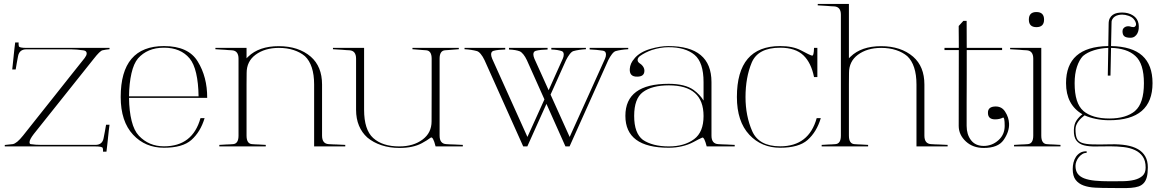

<svg xmlns="http://www.w3.org/2000/svg" viewBox="-20 -751 5930 981"><path d="M539.6 -506.3V-499.5Q530.3 -498.5 521.2 -497.3Q512.2 -496.1 503.9 -494.1Q490.7 -491.2 459.5 -451.2L152.3 -65.9Q142.1 -52.7 136.5 -42.2Q130.9 -31.7 130.9 -24.9Q130.9 -15.1 136.7 -14.6Q149.4 -12.7 162.8 -11.7Q176.3 -10.7 190.9 -10.7H467.3Q502.9 -10.7 509.3 -44.9Q512.7 -62 515.9 -79.3Q519 -96.7 522 -113.8H539.6Q537.1 -95.2 535.6 -81.8Q534.2 -68.4 533.2 -59.1Q532.2 -53.7 532.2 -50.3Q532.2 -46.9 531.7 -44.4Q530.8 -40 530.3 -31.2Q529.3 -22.5 527.8 -8.5Q526.4 5.4 523.9 23.9H506.3Q507.3 13.7 504.9 5.4Q502.4 -2.9 466.8 -2.9H4.4V-10.3Q18.1 -11.2 44.9 -14.6Q65.4 -17.6 97.7 -58.1Q134.8 -105 174.8 -155.3Q214.8 -205.6 255.1 -256.3Q295.4 -307.1 335.2 -357.4Q375 -407.7 412.6 -454.6Q417.5 -461.4 420.2 -467Q422.9 -472.7 422.9 -478Q422.9 -491.2 406.7 -493.7Q388.7 -496.1 372.6 -497.6Q356.4 -499 342.3 -499H114.7Q79.1 -499 72.3 -464.4Q68.8 -447.3 65.9 -430.2Q63 -413.1 60.1 -396H42.5Q48.3 -452.1 49.8 -464.8Q50.3 -467.3 50.3 -470.7Q50.3 -474.1 51.3 -479.5Q52.2 -488.8 53.7 -502.2Q55.2 -515.6 57.6 -534.2H75.2Q74.7 -528.8 75 -524.2Q75.2 -519.5 76.2 -515.1Q78.1 -506.3 114.7 -506.3Z M817.9 -507.3Q774.9 -507.3 741.9 -493.4Q709 -479.5 685.1 -452.6Q663.1 -426.3 651.6 -376Q640.1 -325.7 639.2 -258.8H994.6Q993.7 -326.7 982.2 -376.5Q970.7 -426.3 948.7 -452.6Q902.8 -507.3 817.9 -507.3ZM1025.4 -147.5Q1004.4 -77.1 957.5 -35.6Q912.6 3.9 817.9 3.9Q722.2 3.9 660.2 -62.5Q596.7 -130.4 596.7 -255.4Q596.7 -515.6 817.9 -515.6Q942.4 -515.6 990.2 -437Q1039.1 -357.9 1038.6 -251H639.2Q640.1 -183.1 652.6 -133.3Q665 -83.5 689.5 -57.6Q740.7 -3.4 817.9 -3.4Q964.4 -3.4 1004.4 -147.5Z M1585 -319.3Q1585 -369.6 1573 -406Q1561 -442.4 1538.1 -463.9Q1514.6 -483.9 1480.7 -495.1Q1446.8 -506.3 1404.8 -506.3Q1333 -506.3 1285.6 -471.2Q1240.2 -437.5 1240.2 -378.4Q1239.7 -349.1 1239.7 -320.8Q1239.7 -292.5 1239.7 -263.7V-58.1Q1239.7 -17.1 1267.1 -14.6Q1275.9 -13.7 1284.7 -13.4Q1293.5 -13.2 1302.7 -12.7Q1310.1 -12.2 1320.1 -11.7Q1330.1 -11.2 1337.9 -10.7V-2.9H1100.6V-10.7Q1108.4 -11.2 1118.2 -11.7Q1127.9 -12.2 1135.3 -12.7Q1144.5 -13.2 1153.3 -13.4Q1162.1 -13.7 1170.9 -14.6Q1198.7 -16.6 1198.7 -58.1V-451.2Q1198.7 -492.2 1164.6 -494.1Q1155.8 -494.6 1146.7 -495.1Q1137.7 -495.6 1128.9 -496.6Q1118.2 -497.6 1104.7 -498Q1091.3 -498.5 1080.6 -499.5V-506.3H1239.7V-453.1Q1241.7 -455.6 1243.7 -457.3Q1245.6 -459 1248 -461.4Q1303.2 -515.1 1404.3 -515.1Q1505.4 -515.1 1567.9 -461.4Q1625.5 -411.1 1625.5 -319.3V-58.1Q1625.5 -16.6 1659.2 -14.6Q1669.9 -13.7 1680.2 -13.4Q1690.4 -13.2 1701.7 -12.7Q1710.9 -12.2 1722.7 -11.7Q1734.4 -11.2 1744.1 -10.7V-2.9H1585Z M1840.3 -190.4Q1840.3 -87.9 1886.7 -45.9Q1934.1 -2.9 2020 -2.9Q2092.3 -2.9 2139.2 -38.1Q2185.1 -72.3 2185.1 -130.9Q2185.5 -211.4 2185.5 -291Q2185.5 -370.6 2185.5 -451.2Q2185.5 -491.7 2157.7 -494.1Q2150.9 -494.6 2144 -495.1Q2137.2 -495.6 2130.4 -496.1Q2120.6 -497.1 2108.9 -497.8Q2097.2 -498.5 2087.4 -499.5V-506.3H2324.2V-499.5Q2314.5 -498.5 2302.2 -497.8Q2290 -497.1 2280.3 -496.1Q2273.4 -495.6 2266.8 -495.1Q2260.3 -494.6 2253.4 -494.1Q2226.1 -491.7 2226.1 -451.2V-58.1Q2226.1 -16.6 2259.8 -14.6Q2270.5 -13.7 2280.8 -13.4Q2291 -13.2 2302.2 -12.7Q2311.5 -12.2 2323.2 -11.7Q2335 -11.2 2344.7 -10.7V-2.9H2205.6Q2192.4 -56.6 2180.2 -47.4Q2162.1 -33.7 2135.7 -19.5Q2090.8 4.9 2021 4.9Q1970.7 4.9 1929 -9Q1887.2 -22.9 1856.9 -48.3Q1829.1 -73.2 1814.2 -108.9Q1799.3 -144.5 1799.3 -190.4V-451.2Q1799.3 -492.2 1765.1 -494.1Q1756.3 -494.6 1747.3 -495.1Q1738.3 -495.6 1729.5 -496.6Q1718.8 -497.6 1705.3 -498Q1691.9 -498.5 1681.2 -499.5V-506.3H1840.3Z M2772 -220.2Q2747.6 -165.5 2723.1 -111.6Q2698.7 -57.6 2674.3 -2.9H2653.3L2455.6 -443.8Q2446.8 -462.4 2436.3 -475.1Q2425.8 -487.8 2416 -490.2Q2403.3 -493.7 2387.7 -496.1Q2372.1 -498.5 2353.5 -499.5V-506.3H2561.5V-498Q2543.9 -497.6 2528.8 -496.1Q2513.7 -494.6 2501 -491.2H2501.5Q2489.3 -487.8 2489.3 -473.1Q2489.3 -464.4 2494.6 -451.2Q2540.5 -349.6 2584.7 -251.2Q2628.9 -152.8 2674.8 -51.3Q2695.8 -97.7 2718.3 -147.2Q2740.7 -196.8 2761.7 -243.2Q2739.7 -292.5 2716.8 -343.5Q2693.8 -394.5 2671.9 -443.8Q2663.6 -461.4 2654.1 -473.1Q2644.5 -484.9 2635.7 -488.8Q2615.7 -496.6 2580.6 -498V-506.3H2777.8V-498Q2759.8 -497.6 2744.6 -496.1Q2729.5 -494.6 2716.8 -491.2H2717.3Q2705.1 -487.8 2705.1 -473.1Q2705.1 -464.4 2710.4 -451.2Q2728.5 -411.1 2746.8 -370.8Q2765.1 -330.6 2783.2 -290Q2801.3 -330.1 2819.3 -370.8Q2837.4 -411.6 2855.5 -451.2Q2857.9 -456.5 2859.1 -461.7Q2860.4 -466.8 2860.4 -472.2Q2860.4 -485.8 2850.6 -489.7Q2829.6 -497.1 2796.9 -498V-506.3H2973.6V-499.5Q2954.6 -498.5 2939 -496.1Q2923.3 -493.7 2910.6 -490.2Q2901.4 -487.8 2891.1 -474.6Q2880.9 -461.4 2872.1 -443.8Q2863.3 -424.8 2853.3 -401.9Q2843.3 -378.9 2832.5 -355.5Q2821.8 -332 2811.8 -309.3Q2801.8 -286.6 2793 -267.6Q2817.9 -211.4 2841.8 -159.4Q2865.7 -107.4 2890.6 -51.3Q2936 -152.3 2981 -251Q3025.9 -349.6 3071.3 -451.2Q3073.7 -456.5 3075 -462.2Q3076.2 -467.8 3076.2 -472.7Q3076.2 -490.2 3059.6 -492.2Q3044.9 -494.6 3028.1 -496.1Q3011.2 -497.6 2992.7 -498.5V-506.3H3189.9V-499.5Q3171.4 -498.5 3155.3 -496.1Q3139.2 -493.7 3126.5 -490.2Q3117.2 -487.8 3106.9 -474.6Q3096.7 -461.4 3087.9 -443.8Q3039.1 -334.5 2989 -223.4Q2939 -112.3 2890.1 -2.9H2869.1Z M3396.5 -322.8Q3480 -322.8 3523.9 -291.5Q3540 -279.8 3553.2 -265.6Q3566.4 -251.5 3574.7 -237.3V-331.5Q3574.7 -432.1 3528.8 -470.7Q3481 -510.3 3394.5 -509.8Q3374.5 -509.8 3353.3 -506.1Q3332 -502.4 3311 -495.6Q3293.9 -489.7 3278.1 -481.7Q3262.2 -473.6 3249.5 -464.4Q3237.8 -455.1 3237.8 -444.8Q3237.8 -436 3244.6 -430.7H3244.1Q3272.5 -412.6 3272.5 -389.6Q3272.5 -359.4 3235.8 -359.4Q3195.3 -358.4 3197.8 -398.9Q3198.7 -413.1 3204.6 -426.5Q3210.4 -439.9 3222.2 -452.6H3221.7Q3249.5 -485.4 3302.7 -501Q3353 -515.6 3394.5 -515.6Q3615.2 -515.6 3615.2 -331.5V-58.1Q3615.2 -16.6 3649.4 -14.6Q3660.2 -13.7 3670.4 -13.4Q3680.7 -13.2 3691.9 -12.7Q3701.2 -12.2 3712.6 -11.7Q3724.1 -11.2 3733.9 -10.7V-2.9H3590.8Q3578.1 -52.2 3567.9 -47.9Q3552.7 -41.5 3523.4 -25.4Q3497.1 -11.2 3464.6 -3.7Q3432.1 3.9 3396.5 3.9Q3175.3 3.9 3175.3 -159.2Q3175.3 -322.8 3396.5 -322.8ZM3397.5 -2.9Q3476.1 -2.9 3526.4 -40Q3574.7 -75.7 3574.7 -158.2Q3574.7 -314.9 3397.5 -314.9Q3311 -314.9 3264.6 -280.3Q3220.2 -247.1 3220.2 -158.7Q3220.2 -114.3 3231.4 -83.7Q3242.7 -53.2 3264.6 -36.6Q3288.1 -20.5 3321.5 -11.7Q3355 -2.9 3397.5 -2.9Z M4156.2 -357.4H4139.2Q4124.5 -430.2 4085.4 -467.8Q4044.4 -507.3 3966.3 -507.3Q3853 -507.3 3820.8 -431.2Q3789.1 -355 3789.1 -254.9Q3789.1 -159.2 3823.2 -81.1Q3857.4 -3.4 3966.3 -3.4Q4112.8 -3.4 4152.8 -147.5H4173.8Q4152.8 -77.1 4106 -35.6Q4061 3.9 3966.3 3.9Q3870.6 3.9 3808.6 -62.5Q3745.1 -130.4 3745.1 -255.4Q3745.1 -515.6 3966.3 -515.6Q4030.3 -515.6 4071.8 -494.1Q4116.7 -469.7 4128.9 -466.8Q4138.2 -464.4 4139.2 -506.3H4156.2Z M4662.6 -319.3Q4662.6 -369.6 4650.6 -406Q4638.7 -442.4 4615.7 -463.9Q4592.3 -483.9 4558.3 -495.1Q4524.4 -506.3 4482.4 -506.3Q4410.6 -506.3 4363.3 -471.2Q4317.9 -437.5 4317.9 -378.4Q4317.4 -349.1 4317.4 -320.8Q4317.4 -292.5 4317.4 -263.7V-58.1Q4317.4 -17.1 4344.7 -14.6Q4353.5 -13.7 4362.3 -13.4Q4371.1 -13.2 4380.4 -12.7Q4387.7 -12.2 4397.7 -11.7Q4407.7 -11.2 4415.5 -10.7V-2.9H4178.2V-10.7Q4186 -11.2 4195.8 -11.7Q4205.6 -12.2 4212.9 -12.7Q4222.2 -13.2 4231 -13.4Q4239.7 -13.7 4248.5 -14.6Q4276.4 -16.6 4276.4 -58.1V-675.8Q4276.4 -716.3 4242.2 -718.3Q4233.4 -718.8 4224.4 -719.2Q4215.3 -719.7 4206.5 -720.7Q4195.8 -721.7 4182.4 -722.2Q4168.9 -722.7 4158.2 -723.6V-731H4317.4V-453.1Q4319.3 -455.6 4321.3 -457.3Q4323.2 -459 4325.7 -461.4Q4380.9 -515.1 4481.9 -515.1Q4583 -515.1 4645.5 -461.4Q4703.1 -411.1 4703.1 -319.3V-58.1Q4703.1 -16.6 4736.8 -14.6Q4747.6 -13.7 4757.8 -13.4Q4768.1 -13.2 4779.3 -12.7Q4788.6 -12.2 4800.3 -11.7Q4812 -11.2 4821.8 -10.7V-2.9H4662.6Z M5064.5 -141.1Q5028.3 -141.1 5027.8 -173.3Q5026.4 -206.5 5066.9 -207Q5099.1 -207 5115.7 -180.2Q5134.3 -151.9 5135.7 -119.1Q5137.2 -77.6 5107.4 -35.2Q5079.1 4.9 5006.3 4.9Q4951.2 4.9 4915.5 -27.8Q4878.4 -62 4878.4 -107.9L4878.9 -495.1H4805.7V-506.3H4878.9Q4878.9 -516.6 4878.9 -531.5Q4878.9 -546.4 4878.7 -562Q4878.4 -577.6 4878.4 -592.5Q4878.4 -607.4 4878.4 -618.2L4902.3 -644.5H4918.9L4919.4 -506.3H5100.1V-495.1H4919.4Q4919.4 -470.7 4919.4 -439.5Q4919.4 -408.2 4919.4 -373.3Q4919.4 -338.4 4919.2 -301.5Q4918.9 -264.6 4918.9 -229.7Q4918.9 -194.8 4918.9 -163.3Q4918.9 -131.8 4918.9 -107.9Q4918.9 -64.5 4940.9 -35.2Q4963.4 -5.4 5006.3 -5.4Q5049.3 -5.4 5082 -35.2Q5113.3 -63.5 5113.3 -107.9Q5113.3 -154.8 5104 -149.9Q5086.9 -141.1 5064.5 -141.1Z M5300.3 -506.3V-58.1Q5300.3 -17.1 5327.6 -14.6Q5336.4 -13.7 5345.2 -13.4Q5354 -13.2 5363.3 -12.7Q5370.6 -12.2 5380.6 -11.7Q5390.6 -11.2 5398.4 -10.7V-2.9H5161.1V-10.7Q5168.9 -11.2 5178.7 -11.7Q5188.5 -12.2 5195.8 -12.7Q5205.1 -13.2 5213.9 -13.4Q5222.7 -13.7 5231.4 -14.6Q5259.3 -16.6 5259.3 -58.1V-451.2Q5259.3 -492.2 5225.1 -494.1Q5216.3 -494.6 5207.3 -495.1Q5198.2 -495.6 5189.5 -496.6Q5178.7 -497.6 5165.3 -498Q5151.9 -498.5 5141.1 -499.5V-506.3ZM5275.4 -612.3Q5236.8 -612.3 5236.8 -650.9Q5236.8 -689.5 5275.4 -689.5Q5314.5 -689.5 5314.5 -650.9Q5314.5 -612.3 5275.4 -612.3Z M5640.1 -364.7 5642.6 -506.3Q5603.5 -504.9 5569.3 -494.1Q5535.2 -483.4 5513.2 -464.8Q5494.1 -444.8 5482.4 -409.2Q5470.7 -373.5 5470.7 -325.7Q5470.7 -222.7 5515.1 -184.6H5514.6Q5561 -145.5 5647.9 -145.5Q5733.9 -145.5 5780.3 -184.6H5779.8Q5824.7 -223.6 5824.7 -325.7Q5824.7 -426.3 5780.8 -465.3Q5758.8 -485.4 5727.5 -495.4Q5696.3 -505.4 5656.7 -506.3Q5655.8 -472.7 5655.3 -435.5Q5654.8 -398.4 5653.8 -364.7ZM5644.5 -629.4Q5644.5 -646.5 5650.4 -657.7Q5656.2 -668.9 5666 -675.5Q5675.8 -682.1 5688 -684.6Q5700.2 -687 5713.4 -687Q5745.6 -687 5769 -672.1Q5792.5 -657.2 5797.4 -629.4Q5799.3 -616.7 5798.1 -604Q5796.9 -591.3 5791.7 -581.1Q5786.6 -570.8 5777.6 -564.5Q5768.6 -558.1 5755.9 -558.1Q5733.9 -558.1 5724.6 -565.7Q5715.3 -573.2 5715.3 -591.3Q5715.3 -600.1 5719.7 -605.7Q5724.1 -611.3 5731 -614.3Q5737.8 -617.2 5745.6 -616.9Q5753.4 -616.7 5760.3 -613.8Q5772.5 -610.8 5778.1 -614.5Q5783.7 -618.2 5784.4 -624.8Q5785.2 -631.3 5781.5 -639.6Q5777.8 -647.9 5771.5 -654.8Q5762.7 -664.6 5745.8 -670.4Q5729 -676.3 5713.4 -676.3Q5703.1 -676.3 5693.1 -673.8Q5683.1 -671.4 5675.3 -666Q5667.5 -660.6 5662.8 -651.6Q5658.2 -642.6 5659.2 -628.9L5656.7 -515.6Q5764.2 -513.7 5816.4 -466.6Q5868.7 -419.4 5868.7 -326.2Q5868.7 -136.7 5647.9 -136.7Q5611.3 -136.7 5578.6 -143.6Q5545.9 -150.4 5521.5 -161.6Q5513.7 -155.8 5505.6 -148.4Q5497.6 -141.1 5490.7 -132.1Q5483.9 -123 5479.5 -112.8Q5475.1 -102.5 5475.1 -90.8Q5475.1 -61.5 5481.4 -45.2Q5487.8 -28.8 5507.1 -21.5Q5526.4 -14.2 5562.5 -13.2Q5598.6 -12.2 5657.7 -13.7Q5700.2 -14.6 5734.9 -8.8Q5769.5 -2.9 5793.9 11Q5818.4 24.9 5831.5 47.9Q5844.7 70.8 5844.7 104Q5844.7 134.3 5839.6 153.6Q5834.5 172.9 5823.7 184.6Q5813 196.3 5797.1 201.7Q5781.2 207 5759.3 208.7Q5737.3 210.4 5709.7 210Q5682.1 209.5 5648.4 209.5Q5610.4 209.5 5576.2 207.8Q5542 206.1 5516.4 196.8Q5490.7 187.5 5475.8 168Q5460.9 148.4 5460.9 112.3Q5460.9 96.2 5464.8 79.8Q5468.8 63.5 5477.3 50.5Q5485.8 37.6 5499.3 29.5Q5512.7 21.5 5532.2 22L5531.7 30.3Q5520.5 29.8 5510.5 35.9Q5500.5 42 5492.4 51.8Q5484.4 61.5 5479.7 73.5Q5475.1 85.4 5475.1 96.2Q5475.1 121.1 5486.3 136.5Q5497.6 151.9 5519.8 160.4Q5542 168.9 5574.7 172.1Q5607.4 175.3 5650.4 175.3Q5684.6 175.3 5717.3 174.8Q5750 174.3 5775.9 168Q5801.8 161.6 5817.6 147.2Q5833.5 132.8 5833.5 105Q5833.5 70.3 5818.8 49.1Q5804.2 27.8 5779.3 16.1Q5754.4 4.4 5721.7 0.5Q5689 -3.4 5652.8 -3.4Q5613.3 -3.4 5578.9 -2.7Q5544.4 -2 5519.3 -8.3Q5494.1 -14.6 5480 -32.5Q5465.8 -50.3 5466.8 -87.4Q5467.8 -117.7 5480.7 -136.2Q5493.7 -154.8 5510.3 -167H5510.7Q5426.8 -215.8 5426.8 -326.2Q5426.8 -511.7 5640.6 -515.6H5642.6Z"/></svg>

Font: Tartlers End
Style: Regular
Weight: 200
Designer: Peter Wiegel
Foundry: Peter Wiegel
Version: Version 1.000 2013 initial release